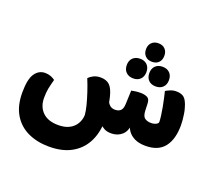

<svg xmlns="http://www.w3.org/2000/svg" viewBox="-155 -942 1553 1395"><g transform="rotate(20 621.0 -244.0)"><path d="M845 -350Q874 -350 895.5 -340Q917 -330 918 -294L920 -239Q922 -196 941.5 -183Q961 -170 989 -170Q1012 -170 1028 -178.5Q1044 -187 1044 -197Q1044 -216 1040 -245.5Q1036 -275 1030 -308.5Q1024 -342 1017 -372Q1010 -402 1005 -423Q1017 -431 1039 -440Q1061 -449 1085 -449Q1125 -449 1146.5 -430Q1168 -411 1183 -357Q1189 -337 1192.5 -314Q1196 -291 1198 -269Q1200 -247 1200 -229Q1200 -120 1153 -60Q1106 0 1008 0Q957 0 922.5 -17Q888 -34 869.5 -62Q851 -90 847 -121H860Q860 -61 826 -30.5Q792 0 743 0Q710 0 688.5 -11.5Q667 -23 654.5 -39Q642 -55 634 -68L645 -220Q659 -192 674 -181.5Q689 -171 710 -171Q738 -171 753.5 -186Q769 -201 770 -239L774 -342Q789 -345 806 -347.5Q823 -350 845 -350ZM518 -58Q516 -89 505 -132Q494 -175 478 -223.5Q462 -272 443 -318Q457 -333 480 -344.5Q503 -356 534 -356Q578 -356 603.5 -332Q629 -308 644 -247Q655 -202 660.5 -159.5Q666 -117 668 -57Q665 32 628.5 100Q592 168 522.5 206.5Q453 245 351 245Q259 245 187.5 211.5Q116 178 75.5 110.5Q35 43 35 -58Q35 -162 65 -205.5Q95 -249 144 -249Q167 -249 187 -241.5Q207 -234 221 -223Q209 -179 203 -149Q197 -119 197 -76Q197 -8 239 33.5Q281 75 361 75Q411 75 445 57.5Q479 40 497.5 9.5Q516 -21 518 -58ZM843 -590Q811 -590 791.5 -609.5Q772 -629 772 -662Q772 -694 791.5 -713.5Q811 -733 843 -733Q876 -733 895 -713.5Q914 -694 914 -662Q914 -629 895 -609.5Q876 -590 843 -590ZM757 -430Q722 -430 701 -450.5Q680 -471 680 -506Q680 -541 701 -561.5Q722 -582 757 -582Q791 -582 811.5 -561.5Q832 -541 832 -506Q832 -471 811.5 -450.5Q791 -430 757 -430ZM930 -431Q895 -431 874.5 -451.5Q854 -472 854 -507Q854 -542 874.5 -562.5Q895 -583 930 -583Q965 -583 985.5 -562.5Q1006 -542 1006 -507Q1006 -472 985.5 -451.5Q965 -431 930 -431Z"/></g></svg>

Font: Baloo Bhaijaan 2 ExtraBold
Style: Regular
Weight: 800
Designer: Sanskriti Dholi, Noopur Datye and Ek Type
Foundry: Ek Type
Version: Version 1.701